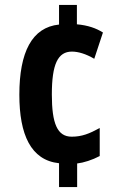

<svg xmlns="http://www.w3.org/2000/svg" viewBox="-20 -744 501 774"><path d="M290 -646V-724H218V-645C109 -634 58 -534 58 -362C58 -202 104 -98 218 -86V10H291V-85C317 -88 352 -99 382 -115V-228C340 -205 310 -193 269 -193C211 -193 189 -246 189 -363C189 -485 213 -536 270 -536C295 -536 326 -527 360 -507L395 -613C368 -630 335 -642 290 -646Z"/></svg>

Font: Noto Sans Kannada ExtraCondensed
Style: Bold
Weight: 700
Width: 2
Designer: Jelle Bosma - Monotype Design Team
Foundry: Monotype Imaging Inc.
Version: Version 2.005